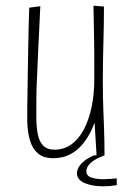

<svg xmlns="http://www.w3.org/2000/svg" viewBox="-20 -547 462 676"><path d="M168 10Q134 10 114.5 -6Q95 -22 86 -51Q77 -80 76 -119Q76 -140 76 -168.5Q76 -197 77 -231Q78 -265 78 -300Q79 -347 79.5 -387Q80 -427 81 -457.5Q82 -488 82.5 -504Q83 -520 83 -520L122 -525Q122 -525 121 -506Q120 -487 118.5 -452.5Q117 -418 114.5 -370.5Q112 -323 110 -266Q109 -248 108.5 -230.5Q108 -213 108 -196Q108 -179 108 -163.5Q108 -148 108 -133Q108 -100 113 -74.5Q118 -49 132 -34.5Q146 -20 172 -20Q205 -20 231 -38.5Q257 -57 275 -91Q293 -125 302.5 -170Q312 -215 312 -268L339 -285Q339 -239 332.5 -195Q326 -151 312.5 -114Q299 -77 278.5 -49Q258 -21 230.5 -5.5Q203 10 168 10ZM320 0 313 -116Q312 -154 312 -192.5Q312 -231 312 -268Q312 -311 312 -341Q312 -371 311.5 -397.5Q311 -424 310.5 -454Q310 -484 309 -527L346 -524Q346 -489 345.5 -463Q345 -437 344.5 -416Q344 -395 343.5 -373Q343 -351 342.5 -324Q342 -297 342 -260Q342 -233 342.5 -207Q343 -181 344 -155.5Q345 -130 346 -104.5Q347 -79 347.5 -53Q348 -27 348 0ZM343 109Q305 109 278 97.5Q251 86 251 63Q251 52 257.5 41Q264 30 277 19.5Q290 9 311 0H348Q326 8 312 17Q298 26 291 36Q284 46 284 56Q284 72 301.5 78Q319 84 345 84Q355 84 368 83Q381 82 391 81V105Q378 107 366 108Q354 109 343 109Z"/></svg>

Font: Truculenta Thin
Style: Regular
Weight: 250
Version: Version 1.002